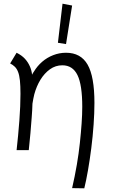

<svg xmlns="http://www.w3.org/2000/svg" viewBox="-20 -814 613 1041"><path d="M371 206Q386 141 396.5 79.5Q407 18 413 -38.5Q419 -95 422.5 -144.5Q426 -194 426 -235Q426 -354 400 -407Q374 -460 318 -460Q281 -460 251 -438.5Q221 -417 199.5 -382Q178 -347 166 -303Q160 -278 156 -252Q155 -216 152 -179Q146 -94 136 0H70Q79 -81 85 -160.5Q91 -240 91 -305Q91 -349 88 -377.5Q85 -406 78 -424Q71 -442 60 -452.5Q49 -463 35 -470L70 -528Q98 -514 115 -495.5Q132 -477 142 -454Q151 -434 154 -409Q158 -418 164 -426Q182 -456 208.5 -479Q235 -502 268.5 -515Q302 -528 338 -528Q418 -528 455 -463.5Q492 -399 492 -256Q492 -202 487.5 -138Q483 -74 475 -11Q467 52 457 109.5Q447 167 437 207ZM371 -784 338 -575 294 -582 319 -794Z"/></svg>

Font: Rising Sun Light
Style: Regular
Weight: 300
Designer: Matt McInerney, Pablo Impallari, Rodrigo Fuenzalida (Raleway font), Stephen Hutchings (Greek), Cristiano Sobral (main ch
Foundry: The Rising Sun Project Authors
Version: Version 4.327; ttfautohint (v1.8.4.7-5d5b-dirty)